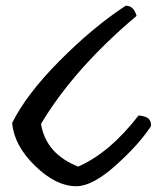

<svg xmlns="http://www.w3.org/2000/svg" viewBox="-20 -655 574 665"><path d="M244 -10Q174 -10 101.5 -80.5Q29 -151 22 -229Q71 -328 186 -444Q301 -560 415 -635Q443 -636 453 -600Q237 -418 122 -226Q139 -122 251 -78Q360 -126 460 -255Q484 -253 494 -244.5Q504 -236 503 -218Q460 -153 380 -81.5Q300 -10 244 -10Z"/></svg>

Font: Tillana Medium
Style: Regular
Weight: 500
Designer: Lipi Raval (Devanagari, Latin), Jonny Pinhorn (Latin)
Foundry: Indian Type Foundry
Version: Version 2.003;PS 1.0;hotconv 1.0.79;makeotf.lib2.5.61930; tt